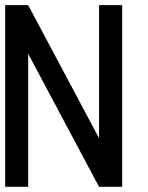

<svg xmlns="http://www.w3.org/2000/svg" viewBox="-20 -722 571 742"><path d="M362.8 -188V-702.1H452.1V0H362.8L88.9 -514.2V0H0V-702.1H88.9Z"/></svg>

Font: Favorite Color
Style: Regular
Weight: 400
Designer: Bryce Wilner
Version: Version 1.000;PS 1.0;hotconv 16.6.51;makeotf.lib2.5.65220 DE